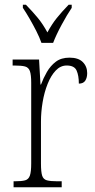

<svg xmlns="http://www.w3.org/2000/svg" viewBox="-20 -786 398 806"><path d="M37 0V-25H43Q71 -25 85.5 -29Q100 -33 105.5 -49Q111 -65 111 -100V-438Q111 -472 105.5 -487.5Q100 -503 85 -507Q70 -511 39 -511H33V-536H144L150 -431H152Q162 -458 177 -484Q192 -510 214.5 -527Q237 -544 272 -544Q309 -544 327.5 -525.5Q346 -507 346 -479Q346 -460 338 -447.5Q330 -435 311 -435Q311 -469 301.5 -490Q292 -511 260 -511Q234 -511 214 -490Q194 -469 180 -434Q166 -399 159 -357.5Q152 -316 152 -276V-99Q152 -64 157 -48.5Q162 -33 177 -29Q192 -25 220 -25H239V0ZM154 -606Q146 -629 132.5 -655.5Q119 -682 104 -708Q89 -734 76 -753V-766H89Q118 -736 139 -710.5Q160 -685 179 -650Q198 -685 218.5 -710.5Q239 -736 268 -766H281V-753Q262 -725 239 -682.5Q216 -640 203 -606Z"/></svg>

Font: Noto Serif Condensed ExtraLight
Style: Regular
Weight: 200
Width: 3
Designer: Monotype Design Team
Foundry: Monotype Imaging Inc.
Version: Version 2.013; ttfautohint (v1.8.4.7-5d5b)